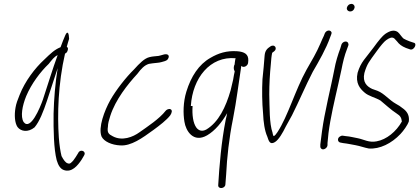

<svg xmlns="http://www.w3.org/2000/svg" viewBox="-20 -729 2160 989"><path d="M60 -175C53 -136 56 -96 70 -75C88 -51 125 -46 158 -73C183 -102 204 -156 222 -210C241 -265 258 -323 277 -378C264 -296 258 -219 256 -143C255 -60 257 38 272 96C280 124 292 141 309 147C350 161 380 124 400 94L413 72C427 49 392 37 383 59L370 80C362 93 354 103 345 110C341 114 334 115 328 112C318 109 308 96 297 75C291 51 286 19 283 -21C275 -140 279 -296 315 -453C321 -455 327 -461 329 -471C332 -480 329 -485 324 -488C329 -505 332 -518 336 -529C335 -559 328 -572 317 -549C312 -538 298 -504 292 -486C291 -485 291 -485 290 -485C261 -473 241 -454 208 -422C160 -378 109 -311 81 -240C71 -216 63 -194 60 -175ZM115 -234C142 -298 188 -359 231 -400C247 -420 259 -437 277 -445C251 -375 226 -291 201 -216C186 -173 137 -55 102 -100C84 -128 95 -185 115 -234Z M503 -26C515 0 556 18 599 20C655 24 712 -17 771 -60C801 -82 839 -111 857 -135C865 -147 869 -161 859 -166C851 -171 837 -164 833 -158C801 -117 740 -77 699 -48C665 -23 609 -1 561 -27C539 -38 531 -46 536 -77C536 -92 541 -110 548 -132C575 -216 638 -295 687 -348C707 -375 724 -393 747 -400C754 -401 761 -402 767 -403C779 -405 798 -405 811 -409C823 -413 838 -414 845 -425C857 -444 843 -454 823 -448C810 -445 808 -443 797 -441C781 -439 767 -439 751 -435C724 -429 699 -403 670 -371C629 -331 578 -266 548 -213C518 -159 485 -72 503 -26Z M940 -257C923 -202 923 -143 930 -102C937 -55 976 9 1047 -32C1088 -56 1123 -99 1150 -146C1148 -135 1146 -125 1143 -114C1120 2 1110 124 1104 225C1103 247 1140 243 1141 221C1142 207 1143 201 1145 169C1149 84 1160 -18 1180 -116C1199 -213 1209 -301 1223 -390C1233 -377 1257 -389 1258 -406L1259 -418C1260 -450 1239 -462 1203 -465C1147 -469 1105 -455 1064 -431C1004 -397 964 -335 940 -257ZM963 -183C972 -327 1062 -441 1194 -429C1192 -426 1191 -417 1189 -403V-398C1187 -395 1186 -392 1186 -391C1184 -384 1182 -374 1189 -361C1186 -350 1184 -336 1181 -319L1168 -264C1143 -177 1106 -100 1043 -62C1021 -50 1004 -56 992 -71C974 -95 969 -139 972 -183Z M1343 -442C1341 -406 1336 -363 1332 -321C1329 -265 1330 -198 1335 -146C1337 -100 1343 -56 1357 -25C1364 -4 1370 19 1396 3C1416 -9 1437 -46 1452 -77C1462 -95 1473 -114 1484 -135C1520 -206 1554 -288 1591 -359C1623 -414 1660 -478 1681 -538L1686 -551C1688 -556 1689 -560 1687 -564C1680 -577 1660 -573 1653 -557L1648 -544C1644 -535 1637 -522 1630 -504C1612 -461 1584 -413 1559 -370C1500 -264 1464 -132 1409 -48C1403 -39 1395 -28 1389 -28C1388 -31 1385 -36 1384 -45C1367 -94 1369 -174 1367 -243C1367 -295 1370 -348 1375 -398C1377 -423 1378 -439 1382 -457C1388 -462 1398 -467 1400 -476C1402 -485 1396 -494 1386 -494C1381 -494 1377 -493 1373 -490C1356 -479 1345 -468 1343 -442Z M1767 -690C1764 -679 1773 -670 1784 -670C1795 -670 1803 -677 1806 -688C1809 -699 1801 -709 1790 -709C1779 -709 1770 -701 1767 -690ZM1702 -370C1697 -347 1693 -324 1687 -298C1681 -272 1675 -245 1669 -216L1651 -128C1643 -88 1633 -15 1630 15V26C1630 31 1632 34 1635 37C1646 47 1667 33 1667 18V8C1668 1 1669 -16 1672 -43C1682 -123 1704 -214 1723 -298C1729 -324 1734 -348 1739 -371C1746 -408 1755 -445 1767 -475L1774 -494C1776 -499 1775 -504 1773 -508C1766 -521 1745 -515 1739 -500L1733 -480C1721 -448 1709 -410 1702 -370Z M1731 -26C1716 -17 1719 2 1732 5L1747 8C1774 11 1793 16 1812 19C1834 23 1858 32 1880 36C1936 40 1997 10 2043 -39C2058 -55 2079 -83 2086 -104C2090 -138 2074 -158 2052 -173C2044 -180 2033 -187 2020 -194C1984 -214 1960 -247 1925 -261L1897 -271C1871 -283 1846 -305 1857 -353C1871 -401 1882 -412 1918 -462C1941 -494 1958 -514 1969 -522C1986 -534 1999 -540 2011 -531L2025 -516C2036 -501 2049 -491 2071 -482L2091 -475C2111 -466 2132 -505 2111 -509L2090 -516C2078 -521 2067 -525 2059 -530C2047 -540 2041 -554 2029 -564C2010 -577 1989 -571 1964 -554C1950 -544 1930 -520 1904 -484C1863 -428 1839 -411 1822 -354C1810 -300 1835 -272 1857 -253C1879 -233 1914 -227 1940 -211C1964 -192 1991 -165 2025 -143C2041 -133 2048 -123 2050 -103C2021 -51 1971 -10 1920 -1C1881 7 1854 -11 1823 -17C1805 -20 1785 -26 1760 -28L1746 -30C1741 -31 1736 -29 1731 -26Z"/></svg>

Font: Stray Cat
Style: SuCnObl
Weight: 400
Version: Version 1.0